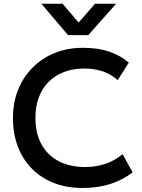

<svg xmlns="http://www.w3.org/2000/svg" viewBox="-20 -964 738 1000"><path d="M410 15Q301 15 219.5 -30Q138 -75 92.8 -157.2Q47.5 -239.5 47.5 -349.5Q47.5 -429.5 74.2 -496.2Q101 -563 149.8 -612Q198.5 -661 265 -688Q331.5 -715 411 -715Q491 -715 549.2 -695Q607.5 -675 651 -638L593 -546.5Q560 -577 516 -592Q472 -607 419 -607Q360.5 -607 313.5 -589Q266.5 -571 233.2 -537.8Q200 -504.5 182.2 -457.2Q164.5 -410 164.5 -350.5Q164.5 -269.5 196.2 -212Q228 -154.5 286.2 -124.2Q344.5 -94 424 -94Q477 -94 526.2 -109.8Q575.5 -125.5 618.5 -161L670.5 -66.5Q620 -27 555.2 -6Q490.5 15 410 15ZM334.5 -781 195.5 -944.5H306L389.5 -846.5L475 -944.5H584.5L440 -781Z"/></svg>

Font: Geologica EX
Style: Regular
Weight: 400
Designer: Sindre Bremnes, Frode Helland
Foundry: Monokrom Skriftforlag AS
Version: Version 1.010;gftools[0.9.28]